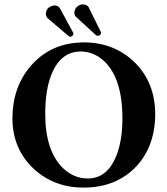

<svg xmlns="http://www.w3.org/2000/svg" viewBox="-20 -853 770 883"><path d="M351.1 -616.2Q257.8 -616.2 215.3 -507.3Q188 -436.5 188 -329.1Q188 -156.7 272.9 -76.7Q321.3 -32.2 383.8 -32.2Q476.6 -32.2 518.1 -144.5Q543 -212.9 543 -308.1Q543 -499.5 452.6 -577.6Q407.7 -615.7 351.1 -616.2ZM693.8 -329.1Q693.4 -181.6 607.9 -88.9Q515.1 9.8 363.8 9.8Q230 9.8 136.2 -75.7Q37.6 -167 37.1 -309.1Q37.6 -449.7 118.2 -545.9Q205.1 -649.4 343.3 -657.2Q353 -657.7 362.8 -658.2Q507.3 -658.2 602.1 -563.5Q693.4 -470.7 693.8 -329.1ZM204.1 -817.9Q216.8 -827.6 231.9 -828.1Q247.6 -827.1 254.9 -815.9L316.9 -702.1Q317.9 -700.2 317.9 -696.8Q315.4 -686.5 304.2 -684.1Q298.8 -685.1 296.9 -686L198.2 -770Q191.4 -777.8 190.9 -790Q191.9 -807.6 204.1 -817.9ZM336.9 -824.2Q348.6 -832.5 359.9 -833Q379.4 -832 387.2 -820.8L443.8 -706.1Q444.8 -704.1 444.8 -702.1Q443.8 -695.3 439 -690.9Q432.6 -688 431.2 -688Q428.2 -688.5 422.9 -689.9L329.1 -775.9Q322.3 -782.2 321.8 -794.9Q322.8 -813.5 336.9 -824.2Z"/></svg>

Font: Linux Libertine O
Style: Bold
Weight: 700
Designer: Philipp H. Poll
Foundry: Philipp H. Poll
Version: Version 5.0.0